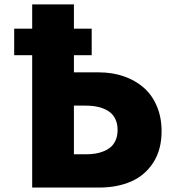

<svg xmlns="http://www.w3.org/2000/svg" viewBox="-20 -845 797 865"><path d="M43.9 -596.2V-715.8H125V-825.2H313V-715.8H393.1V-596.2H313V-519H425.8Q486.3 -519 537.8 -501.2Q589.4 -483.4 627.2 -450.4Q665 -417.5 686.5 -366.9Q708 -316.4 708 -253.9Q708 -170.9 670.7 -112.8Q633.3 -54.7 570.6 -27.3Q507.8 0 425.8 0H125V-596.2ZM313 -149.9H366.2Q389.6 -149.9 409.7 -153.1Q429.7 -156.2 448.5 -164.1Q467.3 -171.9 480.7 -184.1Q494.1 -196.3 502 -215.6Q509.8 -234.9 509.8 -259.8Q509.8 -290 498 -312Q486.3 -334 465.6 -346.2Q444.8 -358.4 420.2 -363.8Q395.5 -369.1 366.2 -369.1H313Z"/></svg>

Font: Hussar Preview
Style: Bold
Weight: 700
Foundry: Cannot Into Space Fonts, PlusOne Fonts
Version: Version 2.29RC2 "Millennial"